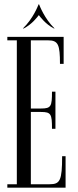

<svg xmlns="http://www.w3.org/2000/svg" viewBox="-20 -870 362 890"><path d="M90 -738C129 -758 153 -791 160 -800C167 -791 191 -758 230 -738H233C186 -784 164 -843 161 -850H159C156 -843 134 -784 86 -738ZM14 0H284V-146H268C268 -32 258 -16 210 -16H123V-351H170C217 -351 221 -341 221 -273H237V-445H221C221 -377 217 -367 170 -367H123V-683H203C250 -683 258 -663 258 -574H275V-699H14V-683H58V-16H14Z"/></svg>

Font: Emberly
Style: Regular
Weight: 400
Designer: Rajesh Rajput
Foundry: Rajesh Rajput
Version: Version 1.000